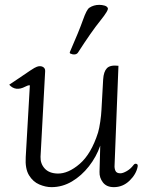

<svg xmlns="http://www.w3.org/2000/svg" viewBox="-20 -760 610 791"><path d="M192 11Q168 11 142 0Q116 -11 99.5 -38Q83 -65 86 -113L103 -408Q102 -409 98 -408.5Q94 -408 84 -403Q44 -382 18 -411Q35 -422 59 -438.5Q83 -455 104 -469Q125 -483 132 -485Q146 -490 156.5 -484.5Q167 -479 166 -466L147 -114Q146 -86 164 -66Q182 -46 217 -45Q261 -44 308.5 -85Q356 -126 384 -214Q389 -231 393 -258.5Q397 -286 398 -307L405 -433Q407 -465 420.5 -479Q434 -493 468 -489L452 -79Q451 -67 455.5 -56.5Q460 -46 476 -46Q486 -46 502 -55Q518 -64 530 -80Q535 -87 542 -85Q549 -83 547 -73Q541 -42 513.5 -15.5Q486 11 449 11Q419 11 404 -8.5Q389 -28 390 -52L393 -160Q377 -114 346.5 -75Q316 -36 276.5 -12.5Q237 11 192 11ZM389 -740Q400 -740 410.5 -737Q421 -734 424 -727Q429 -719 393 -674.5Q357 -630 301 -543Q295 -534 280 -536Q275 -537 270.5 -539Q266 -541 268 -546Q306 -633 321.5 -677Q337 -721 348 -728Q366 -740 389 -740Z"/></svg>

Font: Diphylleia
Style: Regular
Weight: 400
Designer: Minha Hyung
Foundry: JAMO
Version: Version 1.000; ttfautohint (v1.8.4.7-5d5b);gftools[0.9.28]